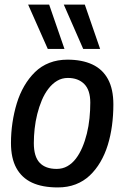

<svg xmlns="http://www.w3.org/2000/svg" viewBox="-20 -810 560 840"><path d="M233 10Q165 10 120 -11Q75 -32 51.5 -75Q28 -118 28 -184Q28 -229 34.5 -273Q41 -317 53.5 -358Q66 -399 86 -433.5Q106 -468 133 -494.5Q160 -521 196 -535Q232 -549 275 -549Q339 -549 384 -528Q429 -507 452.5 -463.5Q476 -420 476 -353Q476 -306 470 -261Q464 -216 451.5 -175.5Q439 -135 419 -101Q399 -67 372.5 -42Q346 -17 311 -3.5Q276 10 233 10ZM228 -71Q254 -71 275 -83Q296 -95 312 -116Q328 -137 340 -165Q352 -193 360 -225.5Q368 -258 371.5 -292.5Q375 -327 375 -361Q375 -416 348.5 -442.5Q322 -469 277 -469Q251 -469 230 -456.5Q209 -444 192 -422Q175 -400 163 -371.5Q151 -343 143 -311Q135 -279 131.5 -246.5Q128 -214 128 -184Q128 -125 153.5 -98Q179 -71 228 -71ZM189 -596 103 -790H195L262 -596ZM344 -596 259 -790H351L418 -596Z"/></svg>

Font: Georama ExtraCondensed Thin Medium
Style: Italic
Weight: 500
Italic angle: -9°
Version: Version 1.001